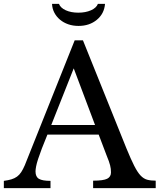

<svg xmlns="http://www.w3.org/2000/svg" viewBox="-26 -980 831 1000"><path d="M488 -279H221Q204 -238 192 -206.5Q180 -175 172.5 -152Q165 -129 162 -113Q159 -97 159 -87Q159 -59 177 -48.5Q195 -38 237 -38V0H-6V-38Q17 -41 33.5 -46Q50 -51 62.5 -60Q75 -69 84.5 -83.5Q94 -98 103 -119L363 -770H406L633 -206Q656 -150 673 -116.5Q690 -83 706 -66Q722 -49 740.5 -44Q759 -39 785 -39V0H459V-39Q512 -39 532 -49Q552 -59 552 -82Q552 -92 551 -100.5Q550 -109 547.5 -119Q545 -129 540.5 -141.5Q536 -154 529 -171ZM241 -329H469L358 -624ZM521 -960Q517 -909 478.5 -877Q440 -845 383 -845Q354 -845 329.5 -853.5Q305 -862 286.5 -877.5Q268 -893 257 -914Q246 -935 245 -960H281Q289 -939 316.5 -926.5Q344 -914 382 -914Q420 -914 448 -926.5Q476 -939 484 -960Z"/></svg>

Font: Libre Baskerville
Style: Regular
Weight: 400
Designer: Pablo Impallari, Rodrigo Fuenzalida
Foundry: Pablo Impallari, Rodrigo Fuenzalida
Version: Version 1.000; ttfautohint (v0.93) -l 8 -r 50 -G 200 -x 14 -